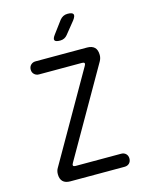

<svg xmlns="http://www.w3.org/2000/svg" viewBox="-137 -1036 874 1122"><g transform="rotate(-15 300.0 -475.0)"><path d="M146 0Q116 0 101 -15Q86 -30 86 -59Q86 -70 88.5 -79Q91 -88 96 -96L402 -630Q408 -640 405.5 -645.5Q403 -651 391 -651H131Q114 -651 102.5 -662Q91 -673 91 -690Q91 -708 102.5 -719Q114 -730 131 -730H442Q472 -730 487.5 -715Q503 -700 503 -669Q503 -659 500.5 -650Q498 -641 493 -632L188 -100Q182 -90 184.5 -84.5Q187 -79 199 -79H474Q492 -79 503 -68Q514 -57 514 -40Q514 -22 503 -11Q492 0 474 0ZM302 -810Q274 -810 269 -820.5Q264 -831 281 -853L336 -927Q345 -938 356.5 -944Q368 -950 383 -950Q411 -950 417 -939Q423 -928 405 -904L346 -831Q338 -821 327 -815.5Q316 -810 302 -810Z"/></g></svg>

Font: Maple Mono NL Light
Style: Regular
Weight: 300
Monospace: yes
Designer: subframe7536
Version: Version 7.000